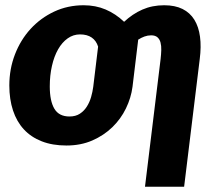

<svg xmlns="http://www.w3.org/2000/svg" viewBox="-20 -546 824 731"><path d="M353.5 -368.5Q346.5 -391 329.2 -403Q312 -415 284.5 -415Q259 -415 237.8 -400Q216.5 -385 201.2 -358.2Q186 -331.5 177.8 -295.2Q169.5 -259 169.5 -217Q169.5 -161.5 187 -132Q204.5 -102.5 244.5 -102.5Q268 -102.5 284 -113Q300 -123.5 310.5 -140Q321 -156.5 326.8 -176.5Q332.5 -196.5 335 -215.5ZM484.5 -215.5Q479 -173.5 459.5 -133.2Q440 -93 407.8 -61.8Q375.5 -30.5 331.5 -11.2Q287.5 8 233 8Q179.5 8 138.8 -8Q98 -24 70.8 -53.5Q43.5 -83 29.5 -125.5Q15.5 -168 15.5 -220.5Q15.5 -283.5 37 -339Q58.5 -394.5 96.5 -436Q134.5 -477.5 186.2 -501.8Q238 -526 298.5 -526Q344 -526 382.2 -509.8Q420.5 -493.5 452.5 -463Q484.5 -493 522 -509.5Q559.5 -526 605 -526Q646.5 -526 675 -511.8Q703.5 -497.5 720 -470.8Q736.5 -444 741.5 -406.2Q746.5 -368.5 740.5 -321.5L681 165H532L591.5 -321.5Q593.5 -339 594 -355.2Q594.5 -371.5 591.2 -384Q588 -396.5 579.5 -404Q571 -411.5 555.5 -411.5Q542.5 -411.5 530 -407Q517.5 -402.5 505.5 -394.5L506 -393.5Z"/></svg>

Font: Lato ExtraBold
Style: Italic
Weight: 800
Italic angle: -7°
Designer: Lukasz Dziedzic with Adam Twardoch and Botio Nikoltchev
Foundry: tyPoland Lukasz Dziedzic
Version: Version 2.015; 2015-08-06; http://www.latofonts.com/